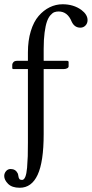

<svg xmlns="http://www.w3.org/2000/svg" viewBox="-40 -718 435 910"><path d="M167 -82Q167 48.8 138.4 110.4Q109.9 171.9 53.7 171.9Q16.6 171.9 -1.7 153.3Q-20 134.8 -20 116.2Q-20 103.5 -11.5 93.3Q-2.9 83 10.3 83Q33.7 83 43.9 103.5Q45.9 107.4 47.1 116.5Q48.3 125.5 51.8 130.1Q55.2 134.8 64.5 134.8Q73.7 134.8 79.8 120.4Q85.9 106 88.4 76.7Q90.8 47.4 91.6 22.2Q92.3 -2.9 92.3 -43Q92.3 -47.9 92.3 -57.4Q92.3 -66.9 92.3 -71.8V-390.6H23.4Q18.1 -390.6 18.1 -396.5V-410.2Q18.1 -417.5 23.7 -423.6Q29.3 -429.7 41 -429.7H92.3V-469.2Q92.3 -525.9 106 -570.6Q119.6 -615.2 143.1 -642.3Q166.5 -669.4 195.6 -683.6Q224.6 -697.8 256.8 -697.8Q308.6 -697.8 345.7 -670.9Q375 -648.9 375 -622.6Q375 -607.4 365.2 -597.2Q355.5 -586.9 340.8 -586.9Q313 -586.9 299.8 -615.2Q280.3 -663.6 237.8 -663.6Q226.6 -663.6 217.5 -660.2Q208.5 -656.7 198.7 -645.5Q189 -634.3 182.4 -615.5Q175.8 -596.7 171.4 -563.7Q167 -530.8 167 -486.3V-429.7H277.3Q285.2 -429.7 285.2 -423.8V-403.8Q285.2 -397.5 277.8 -394Q270.5 -390.6 261.7 -390.6H167Z"/></svg>

Font: Libertinage
Style: f
Weight: 400
Designer: OSP
Foundry: OSP
Version: Version 1.0; 2008; OFL relea